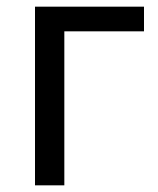

<svg xmlns="http://www.w3.org/2000/svg" viewBox="-20 -556 473 576"><path d="M412 -536V-462H173V0H85V-536Z"/></svg>

Font: Noto IKEA Latin
Style: Regular
Weight: 400
Designer: Monotype Design Team
Foundry: Monotype Imaging Inc.
Version: Version 1.0